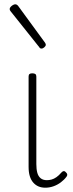

<svg xmlns="http://www.w3.org/2000/svg" viewBox="-20 -856 340 893"><path d="M191 17Q173 17 159 11Q145 5 134.5 -7Q124 -19 118.5 -37Q113 -55 113 -80V-500Q113 -508 117 -511.5Q121 -515 130 -515Q140 -515 144.5 -511.5Q149 -508 149 -500V-93Q149 -69 153.5 -52.5Q158 -36 169 -27Q180 -18 198 -18Q209 -18 220 -21Q231 -24 242.5 -32Q254 -40 265 -53Q270 -59 275.5 -60Q281 -61 286 -55Q291 -51 292.5 -46Q294 -41 290 -35Q279 -20 263 -8Q247 4 228.5 10.5Q210 17 191 17ZM174 -630Q171 -630 168 -631Q165 -632 163 -636L29 -804Q27 -807 26 -809Q25 -811 25 -814Q25 -819 29.5 -824Q34 -829 40 -832.5Q46 -836 51 -836Q58 -836 64 -829L189 -658Q191 -655 192 -652.5Q193 -650 193 -648Q193 -642 186 -636Q179 -630 174 -630Z"/></svg>

Font: Playwrite CL Thin
Style: Regular
Weight: 100
Designer: Veronika Burian, José Scaglione
Foundry: TypeTogether
Version: Version 1.002